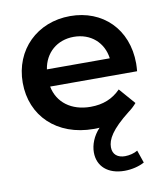

<svg xmlns="http://www.w3.org/2000/svg" viewBox="-85 -611 792 911"><g transform="rotate(-10 311.0 -156.0)"><path d="M584 -264C584 -431 470 -540 314 -540C155 -540 38 -426 38 -267C38 -108 154 7 333 7C342 7 351 7 360 6C328 40 313 81 313 117C313 184 362 228 442 228C477 228 513 219 538 205L517 144C501 154 477 160 456 160C421 160 397 142 397 107C397 69 421 25 509 -44C524 -55 537 -67 548 -80L481 -157C443 -118 396 -99 336 -99C243 -99 178 -149 163 -227H582C583 -239 584 -254 584 -264ZM314 -440C396 -440 455 -387 465 -310H162C174 -388 233 -440 314 -440Z"/></g></svg>

Font: Montserrat Lite SemiBold
Style: Regular
Weight: 600
Designer: Julieta Ulanovsky
Foundry: Julieta Ulanovsky
Version: Version 7.200;PS 007.200;hotconv 1.0.88;makeotf.lib2.5.64775